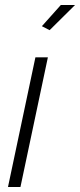

<svg xmlns="http://www.w3.org/2000/svg" viewBox="-20 -750 321 770"><path d="M122 -520H172L62 0H12ZM179 -629 148 -645 224 -730H281Z"/></svg>

Font: Raleway Thin Light
Style: Italic
Weight: 300
Italic angle: -12°
Version: Version 4.026